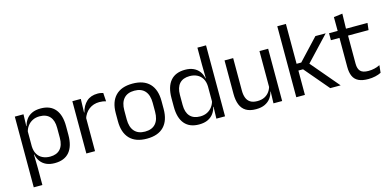

<svg xmlns="http://www.w3.org/2000/svg" viewBox="-75 -1110 3535 1731"><g transform="rotate(-15 1693.0 -245.0)"><path d="M306.5 10.5Q261.5 10.5 228.5 -4.5Q195.5 -19.5 175 -47.5Q154.5 -75.5 147.5 -112.5H121L144.5 -188.5Q146.5 -144.5 164.2 -115.2Q182 -86 212.5 -71.5Q243 -57 281.5 -57Q343 -57 375.8 -93Q408.5 -129 408.5 -198.5V-292Q408.5 -361 376 -397Q343.5 -433 281.5 -433Q244.5 -433 216 -418.5Q187.5 -404 168.8 -379Q150 -354 143 -322L123 -378.5H146.5Q154.5 -412 173.8 -439.2Q193 -466.5 226.8 -482.8Q260.5 -499 310 -499Q398 -499 444 -444.2Q490 -389.5 490 -285.5V-204.5Q490 -99.5 443.8 -44.5Q397.5 10.5 306.5 10.5ZM66 172V-488H147L143.5 -370.5L144.5 -345.5V-140L144 -123.5L146.5 13.5V172Z M680 -298.5 661.5 -361 681.5 -362Q697.5 -424 736.5 -459.8Q775.5 -495.5 840 -495.5Q856 -495.5 868.8 -493Q881.5 -490.5 891.5 -487L896.5 -408.5Q884 -412.5 868.8 -415Q853.5 -417.5 835 -417.5Q780 -417.5 739.2 -387Q698.5 -356.5 680 -298.5ZM603 0V-488H682L678 -344L684 -338V0Z M1166.5 12.5Q1061.5 12.5 1007.2 -44.2Q953 -101 953 -207.5V-282Q953 -388 1007.5 -444.5Q1062 -501 1166.5 -501Q1271.5 -501 1325.8 -444.5Q1380 -388 1380 -282V-207.5Q1380 -101 1325.8 -44.2Q1271.5 12.5 1166.5 12.5ZM1166.5 -53.5Q1231.5 -53.5 1265.2 -92Q1299 -130.5 1299 -203V-286.5Q1299 -358.5 1265.2 -396.8Q1231.5 -435 1166.5 -435Q1102 -435 1068 -396.8Q1034 -358.5 1034 -286.5V-203Q1034 -130.5 1068 -92Q1102 -53.5 1166.5 -53.5Z M1653.5 10.5Q1565.5 10.5 1519.5 -44Q1473.5 -98.5 1473.5 -203V-283.5Q1473.5 -388.5 1520 -443.8Q1566.5 -499 1657 -499Q1702 -499 1735 -483.8Q1768 -468.5 1788.5 -441Q1809 -413.5 1816 -376H1842.5L1818.5 -301.5Q1817 -344.5 1799.2 -373.8Q1781.5 -403 1751.2 -418Q1721 -433 1682 -433Q1620 -433 1587.2 -397Q1554.5 -361 1554.5 -291V-198Q1554.5 -129 1587.2 -93Q1620 -57 1682 -57Q1719 -57 1747.5 -71.2Q1776 -85.5 1794.8 -110.8Q1813.5 -136 1820.5 -168L1840.5 -110H1816.5Q1809.5 -77 1789.8 -49.5Q1770 -22 1736.8 -5.8Q1703.5 10.5 1653.5 10.5ZM1816.5 0 1820 -118 1818.5 -144V-348L1819 -365L1817 -503.5V-662.5H1897.5V0Z M2104 -488V-184.5Q2104 -146 2114.8 -117.2Q2125.5 -88.5 2150 -72.8Q2174.5 -57 2216 -57Q2255 -57 2283 -71.2Q2311 -85.5 2328.8 -110.5Q2346.5 -135.5 2353 -167L2367.5 -109.5H2350Q2342.5 -76.5 2322.5 -49.2Q2302.5 -22 2268.8 -5.8Q2235 10.5 2185.5 10.5Q2128 10.5 2092.2 -11.2Q2056.5 -33 2040 -74.8Q2023.5 -116.5 2023.5 -175.5V-488ZM2430.5 -488V0H2349.5L2353 -117L2349.5 -122V-488Z M2879.5 0 2686.5 -227.5H2635V-290.5H2686.5L2871.5 -488H2967.5L2746 -252.5V-272L2976.5 0ZM2562.5 0V-662.5H2643V0Z M3233.5 10Q3177 10 3142.5 -7Q3108 -24 3092.5 -58.5Q3077 -93 3077 -144.5V-452.5H3157V-154Q3157 -106 3179 -83.2Q3201 -60.5 3253 -60.5Q3282.5 -60.5 3309.8 -67Q3337 -73.5 3361 -85.5L3353.5 -16Q3330 -4 3298.5 3Q3267 10 3233.5 10ZM2997 -416V-481H3356L3348.5 -416ZM3077.5 -473 3077 -610 3158.5 -620.5 3155 -473Z"/></g></svg>

Font: Anek Odia
Style: Regular
Weight: 400
Designer: Yesha Goshar & Mahesh Sahu (Odia), Yesha Goshar (Latin)
Foundry: Ek Type
Version: Version 1.003